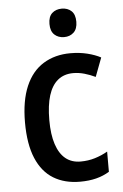

<svg xmlns="http://www.w3.org/2000/svg" viewBox="-54 -784 533 833"><g transform="rotate(-5 212.5 -367.5)"><path d="M261 10Q194 10 145.5 -19.5Q97 -49 71 -110.5Q45 -172 45 -267Q45 -361 72 -424Q99 -487 149.5 -518Q200 -549 267 -549Q307 -549 341 -540.5Q375 -532 399 -519L368 -437Q345 -448 320.5 -455Q296 -462 272 -462Q232 -462 205 -440Q178 -418 164.5 -375Q151 -332 151 -267Q151 -205 165 -162.5Q179 -120 205.5 -98.5Q232 -77 271 -77Q304 -77 333.5 -86Q363 -95 389 -110V-22Q363 -6 331.5 2Q300 10 261 10ZM247 -745Q272 -745 288.5 -730Q305 -715 305 -683Q305 -652 288.5 -636.5Q272 -621 247 -621Q221 -621 204.5 -636.5Q188 -652 188 -683Q188 -715 204.5 -730Q221 -745 247 -745Z"/></g></svg>

Font: Noto Sans Display SemiCondensed Medium
Style: Regular
Weight: 500
Width: 4
Designer: Monotype Design Team
Foundry: Monotype Imaging Inc.
Version: Version 2.003